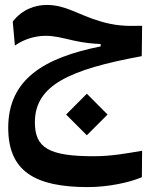

<svg xmlns="http://www.w3.org/2000/svg" viewBox="-20 -449 626 787"><path d="M340.8 317.9C423.3 317.9 511.7 298.8 561.5 277.3L562.5 168.9C502 179.2 438 191.4 364.3 191.4C180.2 191.4 123 157.2 123 52.2C123 -99.1 263.7 -164.1 561 -218.8L562.5 -343.3C492.2 -341.3 450.2 -343.8 388.7 -362.3C298.8 -389.2 250 -428.7 171.9 -428.7C124 -428.7 70.8 -410.6 32.2 -360.4L41 -262.2C75.2 -286.6 121.1 -302.2 167 -302.2C203.1 -302.2 233.9 -293.9 279.8 -283.2C328.1 -272.5 360.8 -270 392.6 -268.6V-258.8C160.6 -212.4 13.7 -124 13.7 74.7C13.7 251.5 121.1 317.9 340.8 317.9ZM335.9 105.5 420.9 20.5 335.9 -64.9 251 20.5Z"/></svg>

Font: Cascadia Code PL SemiBold
Style: Regular
Weight: 600
Monospace: yes
Designer: Aaron Bell
Foundry: Saja Typeworks
Version: Version 2404.023